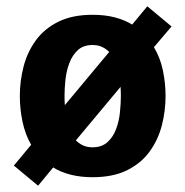

<svg xmlns="http://www.w3.org/2000/svg" viewBox="-20 -555 589 610"><path d="M101 35 24 -29 79 -95Q60 -128 51.5 -168.5Q43 -209 43 -250Q43 -298 55 -344Q67 -390 94 -427Q121 -464 165.5 -486Q210 -508 274 -508Q313 -508 344 -500Q375 -492 400 -477L448 -535L525 -471L469 -405Q489 -372 497.5 -331.5Q506 -291 506 -250Q506 -202 494 -156Q482 -110 455 -73Q428 -36 383.5 -14Q339 8 274 8Q236 8 204.5 0Q173 -8 149 -23ZM185 -250Q185 -235 186 -221L327 -390Q317 -400 304 -406Q291 -412 274 -412Q245 -412 227.5 -396Q210 -380 200.5 -355Q191 -330 188 -302Q185 -274 185 -250ZM274 -87Q303 -87 321 -103Q339 -119 348.5 -144Q358 -169 361 -197.5Q364 -226 364 -250Q364 -265 363 -279L221 -109Q231 -99 244 -93Q257 -87 274 -87Z"/></svg>

Font: Epunda Sans
Style: Bold
Weight: 700
Designer: Simon Atzbach
Foundry: typofactur
Version: Version 2.204; ttfautohint (v1.8.4.7-5d5b)